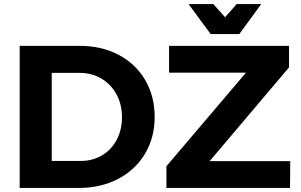

<svg xmlns="http://www.w3.org/2000/svg" viewBox="-20 -926 1481 946"><path d="M742 -350Q742 -248 694.5 -168.5Q647 -89 562 -44.5Q477 0 368 0H77V-700H374Q481 -700 565 -655.5Q649 -611 695.5 -531.5Q742 -452 742 -350ZM581 -349Q581 -412 553.5 -462Q526 -512 478.5 -539.5Q431 -567 371 -567H235V-133H378Q436 -133 482.5 -160.5Q529 -188 555 -237Q581 -286 581 -349ZM813 -700H1404V-594L1013 -132H1410L1409 0H800V-107L1192 -568H813ZM1146 -906H1267L1159 -758H1018L909 -906H1031L1089 -841Z"/></svg>

Font: Montserrat SemiBold
Style: Regular
Weight: 600
Designer: Julieta Ulanovsky
Foundry: Julieta Ulanovsky
Version: Version 6.001